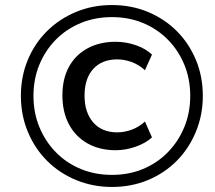

<svg xmlns="http://www.w3.org/2000/svg" viewBox="-20 -734 855 763"><path d="M425 9Q349 9 282.5 -18.5Q216 -46 167 -95Q118 -144 90.5 -210.5Q63 -277 63 -353Q63 -430 90.5 -496Q118 -562 167 -610.5Q216 -659 282 -686.5Q348 -714 425 -714Q502 -714 568 -686.5Q634 -659 682.5 -610.5Q731 -562 758.5 -496Q786 -430 786 -353Q786 -277 758.5 -210.5Q731 -144 682.5 -95Q634 -46 568 -18.5Q502 9 425 9ZM440 -137Q376 -137 328 -164Q280 -191 254 -240Q228 -289 228 -355Q228 -421 254 -468.5Q280 -516 328 -542Q376 -568 440 -568Q480 -568 519.5 -554.5Q559 -541 584 -517L556 -455Q532 -477 503 -487.5Q474 -498 446 -498Q385 -498 350.5 -460Q316 -422 316 -354Q316 -287 350.5 -247.5Q385 -208 446 -208Q474 -208 503 -218.5Q532 -229 556 -251L584 -188Q559 -165 519 -151Q479 -137 440 -137ZM425 -39Q492 -39 548.5 -62.5Q605 -86 647 -129Q689 -172 712.5 -229Q736 -286 736 -353Q736 -420 712.5 -477Q689 -534 647 -576.5Q605 -619 548.5 -642.5Q492 -666 425 -666Q358 -666 301 -642.5Q244 -619 202 -576.5Q160 -534 136.5 -477Q113 -420 113 -353Q113 -286 136.5 -229Q160 -172 202 -129Q244 -86 301 -62.5Q358 -39 425 -39Z"/></svg>

Font: Nunito Sans 12pt ExtraLight 12pt SemiBold
Style: Italic
Weight: 600
Italic angle: -9°
Version: Version 3.101;gftools[0.9.27]